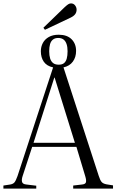

<svg xmlns="http://www.w3.org/2000/svg" viewBox="-21 -1108 684 1128"><path d="M-1 0V-18L39 -24Q56 -27 64 -36.5Q72 -46 82 -74L291 -712Q254 -720 236.5 -745Q219 -770 219 -807Q219 -833 230.5 -855Q242 -877 265.5 -890.5Q289 -904 324 -904Q373 -904 399.5 -877.5Q426 -851 426 -809Q426 -772 407 -746Q388 -720 352 -712L559 -75Q567 -50 575.5 -39.5Q584 -29 605 -25L643 -19V0H409V-18L461 -24Q481 -26 484 -37.5Q487 -49 480 -72L428 -245H168L112 -74Q105 -53 108.5 -39.5Q112 -26 134 -24L192 -17V0ZM176 -269H419L300 -652H298ZM324 -728Q344 -728 355 -737Q366 -746 371 -763.5Q376 -781 376 -807Q376 -832 370 -849.5Q364 -867 352 -876Q340 -885 321 -885Q302 -885 290 -875.5Q278 -866 273 -848.5Q268 -831 268 -807Q268 -782 273.5 -764.5Q279 -747 291 -737.5Q303 -728 324 -728ZM243 -933 234 -945 358 -1065Q372 -1078 380 -1083Q388 -1088 396 -1088Q411 -1088 420 -1076.5Q429 -1065 429 -1051Q429 -1036 420.5 -1024.5Q412 -1013 393 -1004Z"/></svg>

Font: Literata 60pt Light
Style: Regular
Weight: 300
Designer: Latin by Veronika Burian and Jose Scaglione. Greek by Irene Vlachou. Cyrillic by Vera Evstafieva.
Foundry: TypeTogether
Version: Version 3.103;gftools[0.9.29]